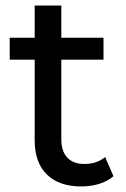

<svg xmlns="http://www.w3.org/2000/svg" viewBox="-20 -666 454 692"><path d="M273 6Q193 6 149 -37Q105 -80 105 -160V-646H201V-164Q201 -121 222.5 -98Q244 -75 284 -75Q329 -75 359 -100L389 -31Q367 -12 336.5 -3Q306 6 273 6ZM15 -451V-530H353V-451Z"/></svg>

Font: Montserrat Thin Medium
Style: Regular
Weight: 500
Version: Version 9.000